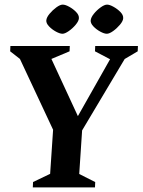

<svg xmlns="http://www.w3.org/2000/svg" viewBox="-20 -811 617 831"><path d="M122 0 123 -23.1 197 -58.6 209.8 -249.4 66.3 -555.9 24 -588.9 25 -612H282.1L281.1 -588.9L202.5 -555.9L317.1 -308.4L456.4 -554.6L391.1 -588.9L392.1 -612H577L576 -588.9L519.6 -555.6L335.4 -246.6L322.9 -58L392.1 -23L391.1 0ZM442.4 -664.9Q431.1 -664.9 414.1 -674.1Q397 -683.4 384.2 -696.8Q371.5 -710.3 372.5 -722.9Q373.8 -735.9 386.3 -751.4Q398.9 -767 415.5 -779Q432.1 -791 443.4 -791Q454.4 -791 471.1 -781.7Q487.9 -772.5 501.1 -759.1Q514.2 -745.6 513.2 -732Q512.6 -720 499.1 -703.9Q485.6 -687.9 469.4 -676.4Q453.1 -664.9 442.4 -664.9ZM250.5 -664.9Q239.3 -664.9 222.2 -674.1Q205.1 -683.4 192.3 -696.8Q179.4 -710.3 180.4 -722.9Q181.6 -735.9 194.5 -751.4Q207.4 -767 223.8 -779Q240.3 -791 251.2 -791Q262.9 -791 279.6 -781.7Q296.4 -772.5 309.4 -759.1Q322.5 -745.6 321.5 -732Q320.9 -720 307.5 -703.9Q294.1 -687.9 277.5 -676.4Q260.9 -664.9 250.5 -664.9Z"/></svg>

Font: Ancizar Serif Light
Style: Italic
Weight: 300
Italic angle: -4°
Designer: Cesar Puertas, Viviana Monsalve, Julian Moncada, Julian Prieto, Jose Castro, Felipe Aragon, Mariel Hernandez, Sara Alarc
Version: Version 8.100